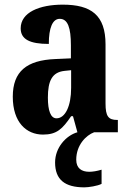

<svg xmlns="http://www.w3.org/2000/svg" viewBox="-20 -569 550 826"><path d="M165 10C225 10 249 -15 286 -69H294L313 0C264 14 217 66 217 130C217 204 259 237 343 237C361 237 400 231 417 222V161C397 167 379 170 364 170C331 170 308 155 308 118C308 55 350 13 385 0H487V-53H484C446 -53 434 -69 434 -124V-378C434 -504 372 -549 250 -549C150 -549 69 -516 69 -447C69 -400 108 -380 190 -380C190 -449 206 -488 237 -488C272 -488 285 -449 285 -374V-318L218 -315C95 -310 35 -262 35 -153C35 -42 94 10 165 10ZM223 -60C198 -60 186 -93 186 -149C186 -221 204 -258 257 -264L286 -267V-191C286 -113 261 -60 223 -60Z"/></svg>

Font: Noto Serif Georgian ExtraCondensed ExtraBold
Style: Regular
Weight: 800
Width: 2
Designer: Monotype Design Team, Akaki Razmadze
Foundry: Google LLC
Version: Version 2.003